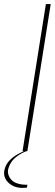

<svg xmlns="http://www.w3.org/2000/svg" viewBox="-34 -752 272 955"><path d="M78.1 182.6Q35.6 182.6 8.3 157.2Q-13.7 136.2 -13.7 109.4Q-13.7 94.7 -7.3 78.1Q11.2 30.8 85.4 0H78.1L194.3 -731.9H218.3L102.1 0H97.2Q72.8 9.3 53.7 23.4Q34.2 37.1 23.4 52.7Q12.7 68.4 7.8 85.4Q5.4 93.3 5.4 101.6Q5.4 109.4 7.8 116.7Q12.2 131.3 22.9 142.6Q33.2 154.3 53.2 160.6Q73.2 167 98.6 167H102.1L100.1 181.2Q88.4 182.6 78.1 182.6Z"/></svg>

Font: Squarion Thin
Style: Italic
Weight: 100
Designer: Natanael Gama
Version: Version 1.00;September 12, 2019;FontCreator 11.5.0.2425 64-b